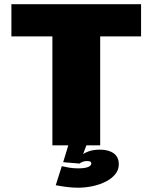

<svg xmlns="http://www.w3.org/2000/svg" viewBox="-20 -695 730 918"><path d="M230.5 0H459V-521H654.5V-675H34.5V-521H230.5ZM352.5 202.5Q388 202.5 423 195Q458 187.5 486.2 173Q514.5 158.5 531.2 137.8Q548 117 548 90.5Q548 56 523.8 38.2Q499.5 20.5 457.5 20.5Q425.5 20.5 401.5 29.5Q387.5 35 377.5 41.5L393 0H306.5L282 80.5L360.5 87Q365 82.5 374.8 78.8Q384.5 75 394.5 75Q406.5 75 411.5 77.5Q416.5 80 416.5 87Q416.5 97 401 103.5Q385.5 110 353.5 110Q331 110 310.5 106.5Q290 103 275.5 99.5L246.5 190.5Q273.5 196 301.2 199.2Q329 202.5 352.5 202.5Z"/></svg>

Font: Anybody Thin Black
Style: Regular
Weight: 900
Version: Version 1.113;gftools[0.9.25]